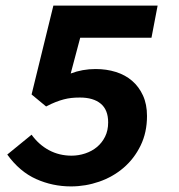

<svg xmlns="http://www.w3.org/2000/svg" viewBox="-20 -655 640 687"><path d="M234 12Q168 12 109 -14.5Q50 -41 6 -102L93 -173Q119 -137 155.5 -117.5Q192 -98 236 -98Q261 -98 285 -106Q309 -114 327 -129Q345 -144 356 -166Q367 -188 367 -217Q367 -262 340.5 -284Q314 -306 266 -306Q249 -306 235.5 -304.5Q222 -303 208.5 -299.5Q195 -296 179.5 -290Q164 -284 145 -274L93 -317L171 -635H544L522 -520H267L233 -392Q275 -408 322 -408Q361 -408 394.5 -397.5Q428 -387 452.5 -366Q477 -345 491.5 -313.5Q506 -282 506 -240Q506 -181 483 -134Q460 -87 422 -54.5Q384 -22 335 -5Q286 12 234 12Z"/></svg>

Font: Source Code Pro
Style: Bold Italic
Weight: 700
Italic angle: -11°
Monospace: yes
Designer: Paul D. Hunt, Teo Tuominen
Foundry: Adobe Systems Incorporated
Version: Version 1.050;PS 1.000;hotconv 16.6.51;makeotf.lib2.5.65220